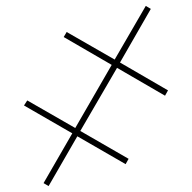

<svg xmlns="http://www.w3.org/2000/svg" viewBox="-20 -641 649 648"><path d="M144 -13 241 -181 404 -87 414 -105 251 -199 375 -412 537 -318 547 -336 385 -430 489 -611 472 -621 367 -440 205 -533 195 -516 357 -422 234 -209 72 -302 61 -285 224 -191 127 -23Z"/></svg>

Font: Noto Serif Display ExtraLight
Style: Regular
Weight: 200
Designer: Monotype Design Team
Foundry: Monotype Imaging Inc.
Version: Version 2.009